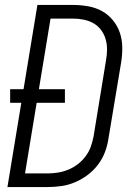

<svg xmlns="http://www.w3.org/2000/svg" viewBox="-20 -755 540 775"><path d="M10 0 66 -340H21V-395H75L131 -735H275Q306 -735 336.5 -729.5Q367 -724 392 -710Q417 -696 435.5 -673.5Q454 -651 463.5 -623.5Q473 -596 473.5 -565Q474 -534 469 -503L418 -197Q414 -169 404 -142Q394 -115 376 -91Q358 -67 334 -49Q310 -31 283 -19.5Q256 -8 228 -4Q200 0 172 0ZM172 -55Q193 -55 214.5 -58.5Q236 -62 256.5 -70.5Q277 -79 295 -93Q313 -107 326.5 -125.5Q340 -144 347 -164.5Q354 -185 358 -206L408 -512Q412 -534 412 -556Q412 -578 406 -598Q400 -618 387.5 -634.5Q375 -651 357.5 -661Q340 -671 318.5 -675.5Q297 -680 275 -680H184L137 -395H242V-340H128L81 -55Z"/></svg>

Font: Iosevka Curly Light
Style: Italic
Weight: 300
Italic angle: -9°
Monospace: yes
Designer: Belleve Invis
Foundry: Belleve Invis
Version: Version 22.1.2; ttfautohint (v1.8.4)